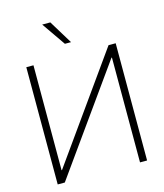

<svg xmlns="http://www.w3.org/2000/svg" viewBox="-135 -1050 983 1151"><g transform="rotate(-15 356.0 -475.0)"><path d="M78.6 -727.5H123V-76.2H125.5L588.9 -727.5H633.3V0H589.4V-650.4H586.4L122.6 0H78.6ZM338.4 -803.2 236.8 -949.7H287.1L376.5 -803.2Z"/></g></svg>

Font: Inter Display Extra Light
Style: Regular
Weight: 200
Designer: Rasmus Andersson
Foundry: rsms
Version: Version 4.000;git-4fc901f